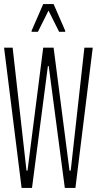

<svg xmlns="http://www.w3.org/2000/svg" viewBox="-21 -922 475 942"><path d="M85 0 -1 -688H41L109 -85H114L191 -688H242L320 -85H326L393 -688H434L349 0H297L218 -598H214L136 0ZM134 -766V-771L191 -902H242L299 -771V-766H269L217 -870L165 -766Z"/></svg>

Font: Saira Ultra Condensed ExLight
Style: Regular
Weight: 200
Width: 1
Designer: Hector Gatti with collaboration of the Omnibus-Type team
Foundry: Omnibus-Type
Version: Version 1.001; ttfautohint (v1.8)